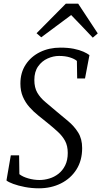

<svg xmlns="http://www.w3.org/2000/svg" viewBox="-20 -1009 550 1040"><path d="M191 11Q151.5 11 115 4Q78.5 -3 52 -12.8Q25.5 -22.5 15 -31.5L38.5 -167.5H83.5L85 -65.5Q102.5 -51.5 132.8 -42.8Q163 -34 194 -34Q220 -34 247 -42Q274 -50 296.5 -67.5Q319 -85 333 -113Q347 -141 347 -180.5Q347 -219 332.5 -245.8Q318 -272.5 293.2 -295.2Q268.5 -318 237.5 -343Q213 -363 187.2 -383.5Q161.5 -404 139.5 -428.8Q117.5 -453.5 104 -484.8Q90.5 -516 90.5 -556.5Q90.5 -615.5 119.2 -659.2Q148 -703 197 -727Q246 -751 307 -751Q348.5 -751 379.5 -744.8Q410.5 -738.5 431.8 -729Q453 -719.5 464.5 -710.5L440.5 -584H398L396.5 -679Q383 -690.5 358.2 -698.2Q333.5 -706 299.5 -706Q269 -706 238 -692.2Q207 -678.5 186.5 -649.5Q166 -620.5 166 -576Q166 -534.5 182 -507Q198 -479.5 225.5 -456.5Q253 -433.5 286.5 -405Q317 -379.5 349.2 -352.8Q381.5 -326 403.2 -291.5Q425 -257 425 -207Q425 -139.5 394 -90.8Q363 -42 310 -15.5Q257 11 191 11ZM178 -829 336.5 -989H403.5L509.5 -828L482.5 -805Q453.5 -835.5 424.2 -866.5Q395 -897.5 365.5 -927.5Q325 -897.5 284.8 -867.5Q244.5 -837.5 203.5 -807Z"/></svg>

Font: Merriweather 24pt SemiCondensed Light
Style: Italic
Weight: 300
Width: 4
Italic angle: -7.8°
Designer: Eben Sorkin
Foundry: Eben Sorkin
Version: Version 2.101